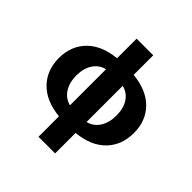

<svg xmlns="http://www.w3.org/2000/svg" viewBox="-241 -920 1305 1305"><g transform="rotate(45 411.0 -267.5)"><path d="M331 204.5V7.8Q196 -5.7 123.2 -80.6Q50.4 -155.5 50.1 -272.7Q50.4 -388.5 123.6 -462.9Q196.7 -537.3 331 -550.4V-738.6H490.8V-550.4Q625.4 -537.3 698.7 -462.9Q772 -388.5 771.7 -272.7Q772 -155.2 699 -80.3Q626.1 -5.3 490.8 7.8V204.5ZM490.8 -445V-97.7Q544 -110.4 574 -157.1Q604 -203.8 603.7 -272.7Q604 -340.9 574 -386.7Q544 -432.5 490.8 -445ZM331 -98V-444.6Q278.1 -431.8 248 -386.2Q218 -340.6 218 -272.7Q218 -204.2 248 -157.5Q278.1 -110.8 331 -98Z"/></g></svg>

Font: Inter UI Extra Bold
Style: Regular
Weight: 800
Designer: Rasmus Andersson
Foundry: rsms
Version: 3.2;8d6f07862